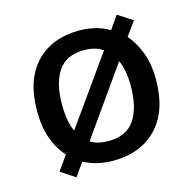

<svg xmlns="http://www.w3.org/2000/svg" viewBox="-93 -666 802 797"><g transform="rotate(-15 308.0 -267.5)"><path d="M564 -271Q564 -136 494.5 -63Q425 10 306 10Q235 10 180 -20L140 37L78 -4L122 -66Q89 -102 71 -153Q53 -204 53 -271Q53 -404 121.5 -476.5Q190 -549 309 -549Q380 -549 437 -516L476 -572L539 -531L496 -471Q527 -435 545.5 -385Q564 -335 564 -271ZM160 -271Q160 -235 165 -205.5Q170 -176 181 -153L387 -443Q354 -465 307 -465Q230 -465 195 -413.5Q160 -362 160 -271ZM456 -271Q456 -338 436 -383L231 -93Q262 -74 308 -74Q386 -74 421 -126.5Q456 -179 456 -271Z"/></g></svg>

Font: Noto Sans Thai Looped Medium
Style: Regular
Weight: 500
Designer: Sasikarn Vongin, Ben Mitchell
Foundry: The Fontpad Ltd
Version: Version 1.001; ttfautohint (v1.8.4.7-5d5b)